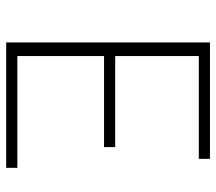

<svg xmlns="http://www.w3.org/2000/svg" viewBox="-59 -639 698 620"><g transform="rotate(90 290.0 -329.0)"><path d="M522 -36V0H117V-658H493V-622H161V-352H455V-316H161V-36Z"/></g></svg>

Font: Ysabeau Light
Style: Regular
Weight: 300
Designer: Christian Thalmann (Catharsis Fonts)
Version: Version 0.003